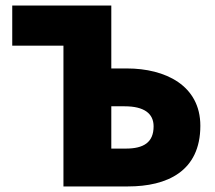

<svg xmlns="http://www.w3.org/2000/svg" viewBox="-20 -670 774 690"><path d="M208 0H440C580 0 700 -54 700 -218C700 -363 574 -424 436 -424H380V-650H24V-506H208ZM380 -136V-288H428C498 -288 532 -262 532 -216C532 -158 496 -136 432 -136Z"/></svg>

Font: Giro Sans Black
Style: Regular
Weight: 900
Designer: Paul D. Hunt
Foundry: Adobe Systems Incorporated
Version: Version 1.000;PS 1.0;hotconv 1.0.88;makeotf.lib2.5.647800